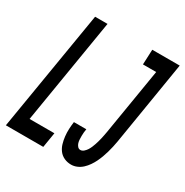

<svg xmlns="http://www.w3.org/2000/svg" viewBox="-182 -873 980 1018"><g transform="rotate(30 308.0 -363.5)"><path d="M-12 0 110 -735H186L80 -92H232L217 0ZM391 8Q368 8 348.5 -1Q329 -10 316.5 -26.5Q304 -43 298 -63.5Q292 -84 289.5 -106Q287 -128 288 -150.5Q289 -173 292 -195H368Q366 -184 365 -173.5Q364 -163 364 -152Q364 -141 364.5 -130.5Q365 -120 368 -110Q371 -100 378 -92Q385 -84 395 -84Q406 -84 415.5 -92.5Q425 -101 431 -110.5Q437 -120 441.5 -130.5Q446 -141 449.5 -151.5Q453 -162 456 -172.5Q459 -183 461.5 -194Q464 -205 466 -215.5Q468 -226 470 -237L537 -643H456L460 -735H628L544 -222Q541 -204 537 -186.5Q533 -169 528 -151Q523 -133 516.5 -115.5Q510 -98 502 -81.5Q494 -65 483 -49Q472 -33 458 -20Q444 -7 426.5 0.5Q409 8 391 8Z"/></g></svg>

Font: Iosevka Curly SmBdEx
Style: Italic
Weight: 600
Width: 7
Italic angle: -9°
Monospace: yes
Designer: Belleve Invis
Foundry: Belleve Invis
Version: Version 11.1.0; ttfautohint (v1.8.3)